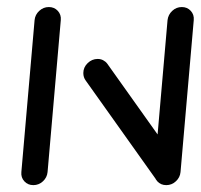

<svg xmlns="http://www.w3.org/2000/svg" viewBox="-20 -539 584 559"><path d="M77 0Q61.1 0 50.9 -11.1Q40.7 -22.2 42.2 -38.1L80.7 -480.4Q82.2 -496.3 94.3 -507.4Q106.3 -518.5 122.2 -518.5Q138.1 -518.5 148.3 -507.4Q158.5 -496.3 157 -480.4L118.5 -38.1Q117 -22.2 105 -11.1Q93 0 77 0ZM222.6 -326.3Q222.6 -343 235.2 -355.2Q247.8 -367.4 264.4 -367.4Q273 -367.4 280.2 -363.7Q287.4 -360 292.2 -353.7L501.1 -60L438.5 -10.7L229.6 -304.4Q222.6 -313.7 222.6 -326.3ZM464.1 0Q448.1 0 438 -11.1Q427.8 -22.2 429.3 -38.1L467.8 -480.4Q469.6 -496.3 481.5 -507.4Q493.3 -518.5 509.3 -518.5Q525.2 -518.5 535.4 -507.4Q545.6 -496.3 544.1 -480.4L505.6 -38.1Q504.1 -22.2 492 -11.1Q480 0 464.1 0Z"/></svg>

Font: 26F Galaxy Sans
Style: Bold Italic
Weight: 700
Italic angle: -5°
Designer: C₂₉H₂₅N₃O₅
Version: Version 1.200